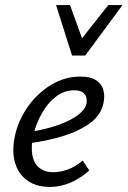

<svg xmlns="http://www.w3.org/2000/svg" viewBox="-20 -727 503 757"><path d="M176 10Q123 10 87.5 -15.5Q52 -41 39 -86.5Q26 -132 39 -192Q53 -255 91 -308Q129 -361 182.5 -393Q236 -425 296 -425Q337 -425 359 -410.5Q381 -396 387.5 -372Q394 -348 388 -321Q379 -275 337.5 -243.5Q296 -212 233 -192Q170 -172 95 -162L98 -207Q161 -217 209 -234Q257 -251 286 -272.5Q315 -294 321 -318Q323 -327 321 -339.5Q319 -352 308 -361.5Q297 -371 272 -371Q233 -371 200.5 -346Q168 -321 145.5 -281Q123 -241 112 -197Q102 -153 107 -119Q112 -85 133.5 -66.5Q155 -48 191 -48Q216 -48 246.5 -58.5Q277 -69 306 -94L332 -55Q310 -35 284 -20Q258 -5 231 2.5Q204 10 176 10ZM264 -508 286 -554 407 -707H463L316 -508ZM264 -508 201 -707H256L311 -555L316 -508Z"/></svg>

Font: Ysabeau Office Medium
Style: Italic
Weight: 500
Italic angle: -12°
Designer: Christian Thalmann (Catharsis Fonts)
Version: Version 2.001;gftools[0.9.30]; featfreeze: tnum,lnum,ss02